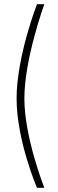

<svg xmlns="http://www.w3.org/2000/svg" viewBox="-20 -770 274 914"><path d="M156 -750C156 -750 59 -501 59 -301C59 -101 156 124 156 124H191C191 124 96 -115 96 -301C96 -490 191 -750 191 -750H156Z"/></svg>

Font: RazerF5 Thin
Style: Regular
Weight: 250
Foundry: Razer Inc.
Version: Version 2